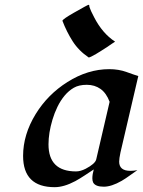

<svg xmlns="http://www.w3.org/2000/svg" viewBox="-20 -774 599 804"><path d="M209 9.8Q76.7 9.8 76.7 -121.1Q76.7 -210.4 129.4 -296.4Q180.2 -378.9 262.7 -430.7Q347.7 -484.4 437.5 -484.4Q477.1 -484.4 510 -472.4Q543 -460.4 559.1 -455.6L484.4 -135.3Q479 -109.9 479 -97.2Q479 -58.6 525.9 -58.6Q541 -58.6 555.2 -61.5Q540 -51.3 523.4 -39.1Q506.8 -26.9 489.3 -16.6Q446.8 7.8 414.6 7.8Q379.4 7.8 370.1 -9.8Q366.7 -17.1 366.7 -27.3Q366.7 -43.5 372.6 -64.5Q354.5 -52.7 335.2 -39.8Q315.9 -26.9 295.4 -15.6Q247.6 9.8 209 9.8ZM183.1 -169.4Q183.1 -56.2 298.3 -56.2Q316.9 -56.2 338.9 -67.4Q377.9 -87.9 382.8 -106L439 -347.7Q425.3 -384.3 400.9 -401.6Q376.5 -418.9 343.5 -418.9Q310.5 -418.9 289.1 -406.5Q267.6 -394 250.5 -373.5Q233.4 -353 220.7 -326.9Q208 -300.8 199.7 -272.9Q183.1 -217.3 183.1 -169.4ZM461.9 -599.6Q457 -596.7 448.2 -590.6Q439.5 -584.5 428.5 -577.1Q417.5 -569.8 405.5 -562.3Q393.6 -554.7 382.8 -548.3Q358.9 -534.2 351.6 -533.2Q309.6 -561.5 284.2 -601.3Q258.8 -641.1 241.2 -687.5Q245.1 -695.3 288.6 -720.2Q347.7 -753.9 350.8 -753.9Q354 -753.9 353.8 -751Q353.5 -748 355.5 -742.2Q358.9 -731 374 -702.1Q408.7 -634.3 461.9 -599.6Z"/></svg>

Font: Fondamento
Style: Italic
Weight: 400
Italic angle: -12°
Version: Version 1.000